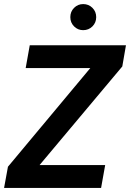

<svg xmlns="http://www.w3.org/2000/svg" viewBox="-45 -922 638 942"><path d="M-25 0 -6 -104 398 -588H81L101 -700H573L555 -596L149 -112H471L451 0ZM363 -774Q337 -774 318.5 -792.5Q300 -811 300 -838Q300 -865 318.5 -883.5Q337 -902 363 -902Q390 -902 408.5 -883.5Q427 -865 427 -838Q427 -811 408.5 -792.5Q390 -774 363 -774Z"/></svg>

Font: DM Sans 36pt
Style: Bold Italic
Weight: 700
Italic angle: -10°
Designer: Colophon Foundry, Jonny Pinhorn
Foundry: Colophon Foundry
Version: Version 4.004;gftools[0.9.30]